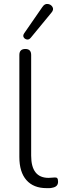

<svg xmlns="http://www.w3.org/2000/svg" viewBox="-20 -964 325 992"><path d="M220 8Q153 8 116.5 -33.5Q80 -75 80 -153V-680Q80 -711 111 -711Q141 -711 141 -680V-160Q141 -45 231 -45Q240 -45 247.5 -46Q255 -47 262 -47Q271 -48 275.5 -43.5Q280 -39 280 -25Q280 1 250 6Q243 8 235 8Q227 8 220 8ZM139 -769Q130 -758 119 -760Q108 -762 102.5 -771Q97 -780 105 -792L199 -928Q211 -946 227.5 -943.5Q244 -941 251.5 -927.5Q259 -914 246 -899Z"/></svg>

Font: Nunito Light
Style: Regular
Weight: 300
Designer: Vernon Adams
Foundry: Vernon Adams
Version: Version 3.601; ttfautohint (v1.8.2.53-6de2)